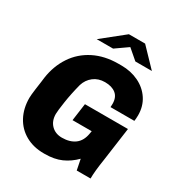

<svg xmlns="http://www.w3.org/2000/svg" viewBox="-204 -1027 1107 1179"><g transform="rotate(30 349.5 -437.5)"><path d="M664 -482Q664 -468 663 -458Q662 -448 661 -441H492Q493 -447 493 -464Q493 -511 464.5 -534Q436 -557 387 -557Q340 -557 307 -531.5Q274 -506 261 -464Q242 -391 232 -324.5Q222 -258 222 -237Q222 -188 251 -158.5Q280 -129 327 -129Q383 -129 418.5 -155.5Q454 -182 463 -238L466 -255H330L347 -378H652L619 -140Q605 -51 605 0H507L492 -75Q452 -34 402.5 -12Q353 10 286 10H278Q205 10 149 -21.5Q93 -53 62.5 -110Q32 -167 32 -241Q32 -260 38 -304.5Q44 -349 46 -362Q48 -384 50 -394Q63 -483 108.5 -551.5Q154 -620 229 -658Q304 -696 402 -696H423Q490 -696 545 -669.5Q600 -643 632 -594.5Q664 -546 664 -482ZM413 -821 326 -760H210L366 -885H481L601 -760H484Z"/></g></svg>

Font: Chivo ExtraBold Italic
Style: Regular
Weight: 800
Italic angle: -8.05°
Designer: Hector Gatti
Foundry: Omnibus-Type
Version: Version 1.007